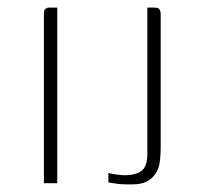

<svg xmlns="http://www.w3.org/2000/svg" viewBox="-20 -480 530 503"><path d="M95 0Q95 -109 95 -218.5Q95 -328 95 -438Q95 -445 95.5 -449.5Q96 -454 99.5 -457Q103 -460 109 -460H130V0ZM401 -150Q401 -129 401 -99.5Q401 -70 398 -52Q396 -39 388 -26Q380 -13 365.5 -5Q351 3 327 3Q320 3 309.5 3Q299 3 287 1.5Q275 0 264 -2V-27Q269 -25 283.5 -23Q298 -21 306 -21Q337 -21 351.5 -33Q366 -45 366 -76V-460H386Q393 -460 396 -457.5Q399 -455 400 -451Q401 -447 401 -441Z"/></svg>

Font: Genos ExtraLight
Style: Regular
Weight: 250
Designer: Robert E. Leuschke
Foundry: Robert E. Leuschke
Version: Version 1.010